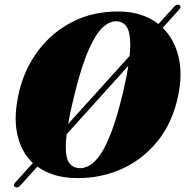

<svg xmlns="http://www.w3.org/2000/svg" viewBox="-20 -763 805 835"><path d="M46 50.5Q34.5 44 46.5 30.5L123 -54Q71 -102 54.5 -182Q38 -262 64.5 -369.5Q88.5 -466.5 147.5 -544.5Q206.5 -622.5 295 -668Q383.5 -713.5 496 -713Q599.5 -712.5 669 -658.5L738 -734.5Q748.5 -746.5 759.5 -741Q770.5 -734.5 760 -722.5L687.5 -642Q737.5 -593.5 756.2 -517Q775 -440.5 754 -343.5Q729 -226 663.2 -146.5Q597.5 -67 507 -27.2Q416.5 12.5 315 11.5Q210 11 142.5 -38.5L68.5 43.5Q57.5 56.5 46 50.5ZM305 -356.5Q286 -280.5 276.5 -224L543.5 -519.5Q546.5 -546.5 546.5 -568Q546.5 -624 530.5 -646.8Q514.5 -669.5 487.5 -670.5Q459 -672 429 -646Q399 -620 367.8 -551.2Q336.5 -482.5 305 -356.5ZM328 -31.5Q348.5 -31.5 371 -44.5Q393.5 -57.5 417.2 -92.2Q441 -127 465.2 -191Q489.5 -255 514 -357Q530 -424.5 538 -476.5L270 -179.5Q266 -149 266 -125.5Q266 -72 282.8 -52Q299.5 -32 328 -31.5Z"/></svg>

Font: Fraunces 72pt S000 Black
Style: Italic
Weight: 900
Italic angle: -16°
Version: Version 1.000; ttfautohint (v1.8.3)